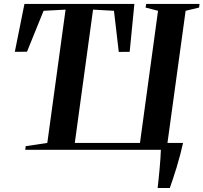

<svg xmlns="http://www.w3.org/2000/svg" viewBox="-20 -763 1036 978"><path d="M783 194.5Q785 179 787.5 153.5Q790 128 792.8 99.2Q795.5 70.5 797.2 44Q799 17.5 799.5 0H108.5L111 -18.5L221 -35L314 -714L202 -708L117.5 -499.5L55.5 -499L104.5 -743H664.5L640.5 -499L585 -498.5L560.5 -708L454 -714L361 -35H693L785 -708L721.5 -724.5L724.5 -743H996.5L994 -724.5L925.5 -708L833 -35H912.5Q907 -10 898.5 22.8Q890 55.5 879.8 89Q869.5 122.5 860.2 150.5Q851 178.5 845 194.5Z"/></svg>

Font: Merriweather 144pt SemiBold
Style: Italic
Weight: 600
Italic angle: -7.8°
Version: Version 2.101